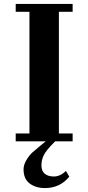

<svg xmlns="http://www.w3.org/2000/svg" viewBox="-20 -720 450 978"><path d="M60 0V-40H130V-660H60V-700H350V-660H280V-40H350V0H261L253 8Q215 46 203 70.5Q191 95 191 122.5Q191 150 207.5 164.5Q224 179 255 179Q286 179 316 151L333 180Q285 238 209 238Q162 238 131 214.5Q100 191 100 143Q100 119 115 94.5Q130 70 145 56.5Q160 43 187 21L213 0Z"/></svg>

Font: Croissant One
Style: Regular
Weight: 400
Designer: Eduardo Rodriguez Tunni
Foundry: Eduardo Rodriguez Tunni
Version: Version 1.001